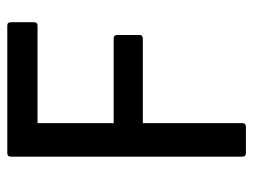

<svg xmlns="http://www.w3.org/2000/svg" viewBox="-104 -591 695 527"><g transform="rotate(-90 243.5 -327.5)"><path d="M87 0Q77 0 77 -10V-645Q77 -655 87 -655H437Q446 -655 446 -645V-582Q446 -572 437 -572H169V-363H401Q411 -363 411 -353V-292Q411 -283 401 -283H169V-10Q169 0 159 0Z"/></g></svg>

Font: Sofia Sans Semi Condensed Medium
Style: Regular
Weight: 500
Designer: Botio Nikoltchev, Ani Petrova
Foundry: lettersoup
Version: Version 4.100